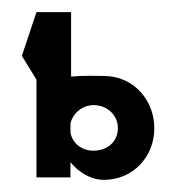

<svg xmlns="http://www.w3.org/2000/svg" viewBox="-20 -292 289 316"><path d="M174 -81C174 -59 157 -44 134 -44C114 -44 100 -56 96 -73V-89C100 -106 116 -119 134 -119C156 -119 174 -103 174 -81ZM96 0V-25C109 -9 129 4 151 4C199 4 234 -34 234 -81C234 -128 199 -167 151 -167C141 -167 119 -168 97 -166V-272H40L16 -200L40 -161V0Z"/></svg>

Font: Hussar Tani
Style: Dwa
Weight: 700
Foundry: Cannot Into Space Fonts
Version: Version 0.92